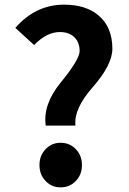

<svg xmlns="http://www.w3.org/2000/svg" viewBox="-20 -793 554 827"><path d="M177 -252Q164 -342 241 -437Q323 -537 323 -573Q323 -611 300 -633Q277 -655 238 -655Q181 -655 127 -599L46 -673Q134 -773 256 -773Q350 -773 405 -726Q464 -676 464 -583Q464 -514 379 -417Q297 -324 305 -252ZM176 -14Q150 -41 150 -82Q150 -123 176 -150Q202 -178 241 -178Q281 -178 307 -150Q333 -123 333 -82Q333 -41 307 -14Q281 14 241 14Q202 14 176 -14Z"/></svg>

Font: Noto Sans Tobesmart edit
Style: Bold
Weight: 700
Designer: Ryoko NISHIZUKA  (kana & ideographs); Paul D. Hunt (Latin, Greek & Cyrillic); Wenlong ZHANG  (bopomofo); Sandoll Communi
Foundry: Adobe Systems Incorporated
Version: Version 1.005 Oct 7, 2021